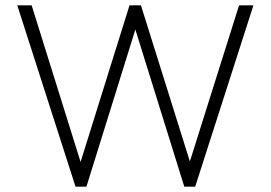

<svg xmlns="http://www.w3.org/2000/svg" viewBox="-20 -702 1018 722"><path d="M264 0H305L489 -591L673 0H714L933 -682H879L694 -95L510 -682H467L283 -93L99 -682H45Z"/></svg>

Font: MV Cash ExtraLight
Style: Regular
Weight: 200
Designer: Rodrigo Fuenzalida
Foundry: fragTYPE
Version: Version 1.100;Glyphs 3.1.2 (3151)